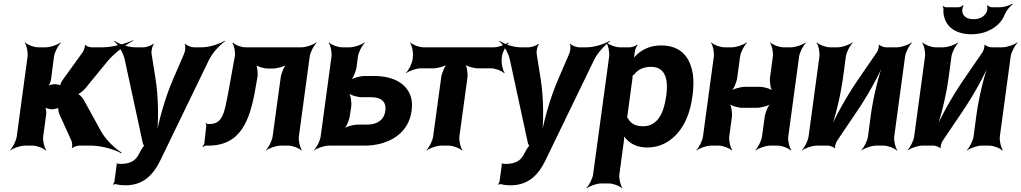

<svg xmlns="http://www.w3.org/2000/svg" viewBox="-20 -782 5484 1031"><path d="M298 -171 364 -25C368 -16 370 5 365 11L369 13C373 7 395 0 405 0H470C525 0 597 21 631 41L633 37C600 18 547 -32 522 -78L428 -249C422 -259 403 -279 394 -279V-275C403 -275 428 -295 436 -305L559 -455C595 -498 659 -545 696 -563L695 -566C658 -548 584 -528 531 -528H471C461 -528 441 -535 439 -541L435 -539C438 -533 430 -511 425 -503L316 -352C310 -344 301 -324 303 -318L307 -320C305 -326 283 -330 275 -330C263 -330 242 -325 235 -319L237 -316C244 -322 252 -343 254 -355L270 -478C273 -502 293 -539 307 -552L305 -554C290 -542 251 -528 227 -528H185C161 -528 126 -542 115 -554L113 -552C123 -539 131 -502 128 -478L70 -50C67 -26 48 11 34 24L35 26C50 14 89 0 113 0H155C179 0 214 14 225 26L228 24C218 11 209 -26 212 -50L228 -167C230 -180 227 -203 221 -210L218 -208C224 -201 247 -195 260 -195C269 -195 293 -200 298 -206L294 -208C290 -202 295 -179 298 -171Z M607 100 594 194C593 199 589 205 587 206L588 210C591 208 599 206 603 207C617 211 634 213 654 213C754 213 806 151 841 79L1103 -462C1120 -498 1163 -543 1188 -560L1186 -563C1160 -546 1103 -528 1065 -528H1021C1006 -528 981 -538 975 -547L972 -545C978 -536 975 -507 968 -492L911 -360C866 -258 828 -120 817 -40H821C832 -120 832 -258 815 -360L794 -492C791 -507 798 -536 806 -545L803 -547C795 -538 766 -528 751 -528H707C668 -528 617 -546 595 -563L593 -560C614 -543 643 -498 650 -461L746 -17C746 -13 753 3 757 3V-1C753 -1 744 14 741 18L728 41C710 80 681 98 629 98C623 98 616 97 610 97C609 97 609 95 609 94L605 96C606 97 607 99 607 100Z M1600 -528H1297C1275 -528 1241 -541 1232 -553L1228 -551C1237 -539 1245 -502 1241 -480L1209 -303C1203 -269 1197 -240 1192 -217C1179 -159 1164 -116 1104 -116H1097C1093 -116 1089 -119 1088 -121L1084 -118C1086 -116 1088 -112 1088 -109L1077 -11C1076 -6 1070 1 1067 4L1070 7C1073 4 1081 0 1087 0H1098C1272 0 1321 -133 1351 -303L1362 -366C1366 -388 1362 -427 1353 -439L1350 -436C1359 -425 1397 -414 1419 -414H1444C1468 -414 1509 -425 1523 -438L1521 -440C1506 -428 1490 -388 1487 -364L1444 -50C1441 -26 1422 11 1408 24L1409 26C1424 14 1463 0 1487 0H1528C1552 0 1587 14 1598 26L1601 24C1591 11 1582 -26 1585 -50L1643 -478C1646 -502 1666 -539 1680 -552L1678 -554C1663 -542 1624 -528 1600 -528Z M1895 -424 1902 -478C1905 -502 1925 -539 1939 -552L1937 -554C1922 -542 1883 -528 1859 -528H1817C1793 -528 1758 -542 1747 -554L1745 -552C1755 -539 1763 -502 1760 -478L1702 -50C1699 -26 1680 11 1666 24L1667 26C1682 14 1721 0 1745 0H1937C1973 0 2006 -5 2036 -14C2112 -38 2177 -91 2190 -186C2194 -214 2193 -240 2186 -263C2163 -334 2092 -374 1988 -374H1938C1914 -374 1873 -363 1859 -350L1861 -348C1876 -360 1892 -400 1895 -424ZM2049 -186C2042 -136 2003 -113 1952 -113H1902C1878 -113 1837 -102 1823 -89L1825 -87C1840 -99 1856 -139 1859 -163L1866 -210C1869 -234 1863 -274 1852 -286L1850 -284C1860 -271 1899 -260 1923 -260H1973C2026 -260 2056 -237 2049 -186Z M2674 -465 2675 -478C2678 -502 2698 -539 2712 -552L2710 -554C2695 -542 2656 -528 2632 -528H2254C2230 -528 2195 -542 2184 -554L2182 -552C2192 -539 2200 -502 2197 -478L2196 -465C2193 -441 2174 -404 2160 -391L2161 -389C2176 -401 2215 -415 2239 -415H2306C2330 -415 2371 -426 2385 -439L2383 -441C2368 -429 2352 -389 2349 -365L2306 -50C2303 -26 2284 11 2270 24L2271 26C2286 14 2325 0 2349 0H2390C2414 0 2449 14 2460 26L2463 24C2453 11 2444 -26 2447 -50L2490 -365C2493 -389 2487 -429 2476 -441L2474 -439C2484 -426 2523 -415 2547 -415H2617C2641 -415 2676 -401 2687 -389L2690 -391C2680 -404 2671 -441 2674 -465Z M2675 100 2662 194C2661 199 2657 205 2655 206L2656 210C2659 208 2667 206 2671 207C2685 211 2702 213 2722 213C2822 213 2874 151 2909 79L3171 -462C3188 -498 3231 -543 3256 -560L3254 -563C3228 -546 3171 -528 3133 -528H3089C3074 -528 3049 -538 3043 -547L3040 -545C3046 -536 3043 -507 3036 -492L2979 -360C2934 -258 2896 -120 2885 -40H2889C2900 -120 2900 -258 2883 -360L2862 -492C2859 -507 2866 -536 2874 -545L2871 -547C2863 -538 2834 -528 2819 -528H2775C2736 -528 2685 -546 2663 -563L2661 -560C2682 -543 2711 -498 2718 -461L2814 -17C2814 -13 2821 3 2825 3V-1C2821 -1 2812 14 2809 18L2796 41C2778 80 2749 98 2697 98C2691 98 2684 97 2678 97C2677 97 2677 95 2677 94L2673 96C2674 97 2675 99 2675 100Z M3388 -500 3389 -503C3389 -514 3397 -533 3404 -539L3401 -542C3394 -536 3375 -528 3363 -528H3308C3284 -528 3249 -542 3238 -554L3236 -552C3246 -539 3254 -502 3251 -478L3165 153C3162 177 3143 214 3129 227L3131 229C3146 217 3184 203 3208 203H3249C3273 203 3309 217 3320 229L3322 227C3312 214 3303 177 3306 153L3330 -24C3332 -37 3332 -54 3328 -62L3325 -60C3328 -52 3339 -38 3348 -30C3373 -6 3407 10 3456 10C3489 10 3520 3 3547 -11C3629 -52 3681 -141 3697 -259L3699 -270C3704 -310 3705 -347 3701 -380C3688 -469 3641 -538 3530 -538C3477 -538 3439 -521 3407 -495C3396 -486 3380 -470 3376 -461L3379 -460C3384 -469 3387 -487 3388 -500ZM3434 -104C3391 -104 3365 -120 3352 -147C3351 -149 3345 -155 3344 -154L3347 -151C3348 -152 3350 -165 3350 -168L3376 -360C3376 -363 3378 -377 3377 -378L3374 -375C3375 -374 3385 -382 3387 -384C3407 -409 3435 -423 3477 -423C3556 -423 3569 -349 3558 -270L3556 -259C3545 -180 3513 -104 3434 -104Z M4213 -50 4271 -478C4274 -502 4294 -539 4308 -552L4306 -554C4291 -542 4252 -528 4228 -528H4187C4163 -528 4128 -542 4117 -554L4115 -552C4125 -539 4133 -502 4130 -478L4115 -366C4112 -342 4118 -302 4129 -290L4131 -292C4121 -305 4082 -316 4058 -316H3982C3958 -316 3917 -305 3903 -292L3905 -290C3920 -302 3936 -342 3939 -366L3954 -478C3957 -502 3977 -539 3991 -552L3989 -554C3974 -542 3935 -528 3911 -528H3870C3846 -528 3811 -542 3800 -554L3798 -552C3808 -539 3816 -502 3813 -478L3755 -50C3752 -26 3733 11 3719 24L3720 26C3735 14 3774 0 3798 0H3839C3863 0 3898 14 3909 26L3912 24C3902 11 3893 -26 3896 -50L3910 -153C3913 -177 3907 -217 3896 -229L3894 -227C3904 -214 3943 -203 3967 -203H4043C4067 -203 4108 -214 4122 -227L4120 -229C4105 -217 4089 -177 4086 -153L4072 -50C4069 -26 4050 11 4036 24L4037 26C4052 14 4091 0 4115 0H4156C4180 0 4215 14 4226 26L4229 24C4219 11 4210 -26 4213 -50Z M4689 -502 4582 -346C4524 -261 4460 -146 4432 -75L4436 -74C4464 -145 4494 -269 4507 -366L4522 -478C4525 -502 4545 -539 4559 -552L4557 -554C4542 -542 4503 -528 4479 -528H4437C4413 -528 4378 -542 4367 -554L4365 -552C4375 -539 4383 -502 4380 -478L4322 -50C4319 -26 4300 11 4286 24L4287 26C4302 14 4341 0 4365 0H4427C4437 0 4458 8 4461 14L4464 12C4462 6 4469 -17 4475 -26L4581 -183C4639 -268 4703 -383 4730 -453L4727 -454C4699 -384 4669 -260 4656 -163L4641 -50C4638 -26 4619 11 4605 24L4606 26C4621 14 4660 0 4684 0H4725C4749 0 4784 14 4795 26L4798 24C4788 11 4779 -26 4782 -50L4840 -478C4843 -502 4863 -539 4877 -552L4875 -554C4860 -542 4821 -528 4797 -528H4736C4726 -528 4705 -536 4702 -542L4699 -540C4701 -533 4695 -511 4689 -502Z M5256 -502 5149 -346C5091 -261 5027 -146 4999 -75L5003 -74C5031 -145 5061 -269 5074 -366L5089 -478C5092 -502 5112 -539 5126 -552L5124 -554C5109 -542 5070 -528 5046 -528H5004C4980 -528 4945 -542 4934 -554L4932 -552C4942 -539 4950 -502 4947 -478L4889 -50C4886 -26 4867 11 4853 24L4854 26C4869 14 4908 0 4932 0H4994C5004 0 5025 8 5028 14L5031 12C5029 6 5036 -17 5042 -26L5148 -183C5206 -268 5270 -383 5297 -453L5294 -454C5266 -384 5236 -260 5223 -163L5208 -50C5205 -26 5186 11 5172 24L5173 26C5188 14 5227 0 5251 0H5292C5316 0 5351 14 5362 26L5365 24C5355 11 5346 -26 5349 -50L5407 -478C5410 -502 5430 -539 5444 -552L5442 -554C5427 -542 5388 -528 5364 -528H5303C5293 -528 5272 -536 5269 -542L5266 -540C5268 -533 5262 -511 5256 -502ZM5208 -679C5172 -679 5150 -694 5147 -723C5146 -731 5150 -747 5155 -752L5151 -754C5147 -749 5135 -743 5127 -743H5059C5054 -743 5047 -747 5044 -749L5041 -746C5044 -744 5047 -738 5046 -733C5045 -716 5047 -699 5052 -685C5068 -631 5120 -598 5197 -598C5222 -598 5246 -602 5268 -609C5315 -625 5358 -656 5377 -708C5385 -727 5405 -750 5418 -759L5416 -762C5402 -753 5370 -743 5350 -743H5306C5298 -743 5286 -749 5284 -754L5280 -752C5283 -747 5283 -731 5280 -723C5269 -694 5243 -679 5208 -679Z"/></svg>

Font: Asimov
Style: EdgeIt
Weight: 500
Designer: Google
Version: Version 2.000980: 2014